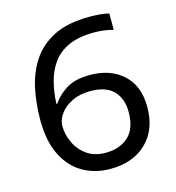

<svg xmlns="http://www.w3.org/2000/svg" viewBox="-102 -841 775 845"><g transform="rotate(-15 286.0 -418.5)"><path d="M55 -371Q55 -441 68.5 -509Q82 -577 117.5 -632.5Q153 -688 217 -721Q281 -754 382 -754Q403 -754 428.5 -752Q454 -750 470 -745V-670Q452 -676 429.5 -679Q407 -682 384 -682Q314 -682 268 -661.5Q222 -641 195.5 -605Q169 -569 156.5 -521.5Q144 -474 142 -421H146Q167 -454 207.5 -480Q248 -506 317 -506Q410 -506 467.5 -453.5Q525 -401 525 -305Q525 -202 463.5 -142.5Q402 -83 298 -83Q230 -83 175 -114Q120 -145 87.5 -209Q55 -273 55 -371ZM297 -157Q361 -157 400.5 -193Q440 -229 440 -305Q440 -366 405.5 -401.5Q371 -437 300 -437Q252 -437 216.5 -419.5Q181 -402 161.5 -375Q142 -348 142 -320Q142 -282 159.5 -244Q177 -206 211.5 -181.5Q246 -157 297 -157Z"/></g></svg>

Font: Noto Sans Telugu UI
Style: Regular
Weight: 400
Designer: Jelle Bosma - Monotype Design Team
Foundry: Monotype Imaging Inc.
Version: Version 2.005; ttfautohint (v1.8.4.7-5d5b)